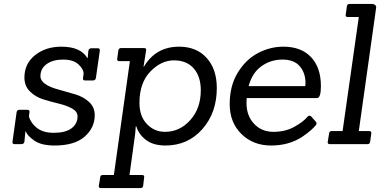

<svg xmlns="http://www.w3.org/2000/svg" viewBox="-20 -738 1951 983"><path d="M259 7Q192 7 156 -18Q120 -43 112 -65H110Q105 -16 105 -13Q103 0 89 0H55Q42 0 44 -13L65 -163Q67 -176 80 -176H119Q133 -176 131 -163L128 -143Q129 -140 130.5 -134Q132 -128 141 -113.5Q150 -99 163 -88Q196 -58 255.5 -58Q315 -58 346 -81Q377 -104 377 -142Q377 -167 349 -182.5Q321 -198 281 -207.5Q241 -217 201 -229.5Q161 -242 133 -270Q105 -298 105 -341Q105 -412 159.5 -455.5Q214 -499 294 -499Q393 -499 427 -441H429Q432 -473 432 -474Q433 -491 448 -491H480Q493 -491 491 -478L471 -339Q469 -326 455 -326H416Q403 -326 405 -339L407 -353Q408 -357 408 -361Q408 -384 381.5 -408.5Q355 -433 303 -433Q251 -433 219 -410Q187 -387 187 -348Q187 -303 285 -278Q326 -267 367 -254.5Q408 -242 436.5 -215.5Q465 -189 465 -148Q465 -84 413.5 -38.5Q362 7 259 7Z M698 225H497Q484 225 486 213L493 170Q494 158 506 158H563L645 -425H591Q578 -425 580 -437L586 -480Q588 -492 600 -492H717Q731 -492 728 -480L715 -397H717Q778 -499 897 -499Q986 -499 1038 -441.5Q1090 -384 1090 -287Q1090 -161 1016 -77Q942 7 827 7Q765 7 727.5 -21.5Q690 -50 678 -91H675Q673 -59 671 -45L643 158H708Q720 158 718 170L713 213Q712 225 698 225ZM825 -63Q900 -63 954 -123Q1008 -183 1008 -276Q1008 -346 972 -387.5Q936 -429 870.5 -429Q805 -429 749.5 -371.5Q694 -314 694 -211Q694 -143 732 -103Q770 -63 825 -63Z M1603 -236H1243Q1242 -223 1242 -210Q1242 -146 1280.5 -104.5Q1319 -63 1380 -63Q1441 -63 1487.5 -89Q1534 -115 1554 -140Q1563 -150 1572 -143L1596 -116Q1605 -107 1597 -97Q1589 -87 1572.5 -72Q1556 -57 1528 -38Q1460 7 1368 7Q1276 7 1216 -52Q1156 -111 1156 -205Q1156 -299 1197.5 -366.5Q1239 -434 1301 -466.5Q1363 -499 1431 -499Q1522 -499 1572.5 -445.5Q1623 -392 1623 -297Q1623 -236 1603 -236ZM1544 -314Q1544 -364 1515 -398.5Q1486 -433 1426 -433Q1366 -433 1318.5 -399Q1271 -365 1253 -297H1543Q1544 -306 1544 -314Z M1860 0H1669Q1656 0 1658 -12L1665 -55Q1666 -67 1678 -67H1734L1817 -651H1761Q1747 -651 1750 -663L1756 -706Q1758 -718 1770 -718H1881Q1906 -718 1906 -699Q1906 -696 1905 -693L1817 -67H1870Q1882 -67 1881 -55L1875 -12Q1874 0 1860 0Z"/></svg>

Font: Sanchez
Style: Italic
Weight: 400
Designer: Daniel Hernández
Foundry: LatinoType
Version: Version 1.001